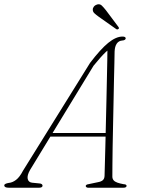

<svg xmlns="http://www.w3.org/2000/svg" viewBox="-48 -878 666 898"><path d="M92.5 -83Q78 -57.5 81.5 -41.5Q85 -25.5 102 -23.5L137 -20Q144 -19.5 147.5 -16.5Q151 -13.5 151 -9.5Q151 -5 146.8 -2.5Q142.5 0 134.5 0H-7Q-17.5 0 -22.8 -2.8Q-28 -5.5 -28 -11Q-28 -15.5 -22.2 -18.2Q-16.5 -21 -7 -22.5Q10.5 -24 27.2 -36.8Q44 -49.5 59.5 -79.5L373 -583.5Q422 -648 458.2 -677.5Q494.5 -707 525 -707Q532.5 -707 536.2 -704.8Q540 -702.5 540 -698.5Q540 -695 536 -692Q532 -689 524 -688.5Q507.5 -687.5 498.2 -674.2Q489 -661 488 -637Q488 -618.5 487 -582.5Q486 -546.5 485 -499Q484 -451.5 483 -398.2Q482 -345 480.8 -291.8Q479.5 -238.5 478.8 -190.8Q478 -143 477.8 -106.8Q477.5 -70.5 477.5 -52Q477.5 -42 483.2 -35Q489 -28 501 -23.8Q513 -19.5 530.5 -16.5Q544 -16 544 -8.5Q544 -5 540.5 -2.5Q537 0 529 0H364Q360 0 356.5 -2.2Q353 -4.5 353 -8Q353 -11 356 -13.2Q359 -15.5 363 -16L410.5 -26Q425 -28.5 432.8 -35.2Q440.5 -42 441 -55.5Q441.5 -74 442.5 -110.5Q443.5 -147 444.8 -195.2Q446 -243.5 447.2 -297.8Q448.5 -352 449.8 -406.5Q451 -461 452 -509.8Q453 -558.5 453.8 -596.2Q454.5 -634 454.5 -653.5L462.5 -648.5Q456.5 -644 445.5 -633.5Q434.5 -623 420.5 -607.2Q406.5 -591.5 389.5 -570.5ZM174 -239 188 -256H467L465 -239ZM447.5 -830 506 -752Q507.5 -750.5 508.2 -747.8Q509 -745 506 -742.5Q503.5 -740.5 500.5 -740.5Q497.5 -740.5 495.5 -742L412 -801Q401 -809 393.5 -816Q386 -823 386 -832.5Q385.5 -840 391 -847Q396.5 -854 406 -857Q419 -860.5 427.5 -852.5Q436 -844.5 447.5 -830Z"/></svg>

Font: Fraunces Thin
Style: Italic
Weight: 250
Italic angle: -16°
Version: Version 1.000;[b76b70a41]